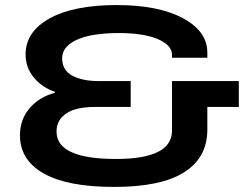

<svg xmlns="http://www.w3.org/2000/svg" viewBox="-20 -719 965 751"><path d="M425.8 12.2Q245.6 12.2 151.9 -40Q58.1 -92.3 58.1 -189.9Q58.1 -251.5 95.7 -295.7Q133.3 -339.8 194.8 -356V-359.9Q145 -376.5 112.5 -415.5Q80.1 -454.6 80.1 -505.9Q80.1 -595.2 174.3 -647.2Q268.6 -699.2 437 -699.2Q599.6 -699.2 695.3 -647.9Q791 -596.7 791 -513.2V-493.2H652.8V-503.9Q652.8 -530.8 625.5 -550.5Q598.1 -570.3 551.8 -580.1Q505.4 -589.8 445.8 -589.8Q380.9 -589.8 332 -579.8Q283.2 -569.8 253.2 -547.1Q223.1 -524.4 223.1 -491.2Q223.1 -444.3 262.7 -423.1Q302.2 -401.9 365.2 -401.9H491.2V-300.8H353Q309.6 -300.8 277.1 -292.2Q244.6 -283.7 222.9 -261.5Q201.2 -239.3 201.2 -204.1Q201.2 -97.2 434.1 -97.2Q652.8 -97.2 652.8 -208V-401.9H914.1V-300.8H791V-211.9Q791 -102.5 700.4 -45.2Q609.9 12.2 425.8 12.2Z"/></svg>

Font: Archivo Expanded SemiBold
Style: Regular
Weight: 600
Width: 7
Designer: Hector Gatti
Foundry: Omnibus-Type
Version: Version 2.001